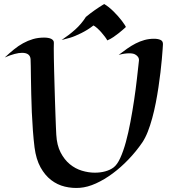

<svg xmlns="http://www.w3.org/2000/svg" viewBox="-20 -924 893 966"><path d="M799.8 -700.2Q799.3 -693.8 798.1 -674.1Q796.9 -654.3 794.2 -625.5Q791.5 -596.7 787.4 -560.5Q783.2 -524.4 777.3 -485.4Q771.5 -446.3 763.7 -406.2Q755.9 -366.2 745.8 -329.3Q735.8 -292.5 723.4 -261Q710.9 -229.5 695.8 -207Q665 -162.1 626.7 -122.1Q588.4 -82 546.9 -51.3Q505.4 -20.5 462.9 -1.2Q420.4 18.1 381.8 21Q343.8 23.9 306.2 14.9Q268.6 5.9 237.3 -18.1Q206.1 -42 183.8 -82.3Q161.6 -122.6 153.8 -182.1Q148.9 -221.7 145.5 -267.3Q142.1 -313 140.1 -359.4Q138.2 -405.8 137.2 -450Q136.2 -494.1 135.7 -530.5Q135.3 -566.9 134.8 -592.5Q134.3 -618.2 133.8 -627Q130.9 -658.2 90.8 -658.2Q75.2 -658.2 53.5 -652.6Q31.7 -647 3.9 -634.8Q27.3 -656.7 49.8 -675Q72.3 -693.4 96.2 -706.5Q120.1 -719.7 146 -727.3Q171.9 -734.9 202.1 -734.9Q212.4 -734.9 221.4 -733.4Q230.5 -731.9 237.1 -728.8Q243.7 -725.6 247.6 -720.5Q251.5 -715.3 251 -708Q250.5 -700.7 250.5 -680.4Q250.5 -660.2 251 -631.1Q251.5 -602.1 252.4 -566.7Q253.4 -531.2 254.4 -493.7Q255.4 -456.1 256.6 -418.5Q257.8 -380.9 259 -347.7Q260.3 -314.5 261.2 -288.1Q262.2 -261.7 263.2 -246.1Q266.1 -193.4 284.9 -157Q303.7 -120.6 331.3 -97.9Q358.9 -75.2 392.1 -65.2Q425.3 -55.2 457 -55.2Q485.8 -55.2 510 -62Q534.2 -68.8 550.8 -81.1Q569.3 -94.7 585 -128.9Q600.6 -163.1 613.3 -209.5Q626 -255.9 636.2 -310.5Q646.5 -365.2 654.8 -420.7Q663.1 -476.1 668.9 -527.8Q674.8 -579.6 679.2 -620.1Q679.7 -629.9 674.3 -637.7Q669.9 -644.5 659.9 -650.1Q649.9 -655.8 629.9 -655.8Q619.6 -655.8 606.7 -654.1Q593.8 -652.3 577.1 -647.9Q598.6 -664.6 619.9 -679.4Q641.1 -694.3 662.6 -705.3Q684.1 -716.3 707 -722.7Q730 -729 754.9 -729Q775.4 -729 788.1 -722.9Q800.8 -716.8 799.8 -700.2ZM613.3 -788.1Q608.4 -783.7 599.4 -775.6Q590.3 -767.6 578.1 -757.8Q565.9 -748 551.3 -738Q536.6 -728 520 -720.7Q516.1 -728 507.6 -739.5Q499 -751 488.8 -762.5Q478.5 -773.9 468 -783.2Q457.5 -792.5 450.2 -795.9Q436 -784.7 420.2 -774.9Q404.3 -765.1 388.7 -757.3Q373 -749.5 358.4 -743.4Q343.8 -737.3 332 -733.9L290 -722.7Q326.7 -747.1 357.9 -774.9Q389.2 -802.7 412.1 -838.9Q434.1 -856.9 455.6 -872.1Q477.1 -887.2 503.9 -903.8Q514.6 -897.9 526.9 -888.2Q539.1 -878.4 550.8 -866.9Q562.5 -855.5 573.5 -843Q584.5 -830.6 592.8 -819.6Q601.1 -808.6 606.7 -800Q612.3 -791.5 613.3 -788.1Z"/></svg>

Font: Eagle Lake
Style: Regular
Weight: 400
Designer: Astigmatic (AOETI)
Foundry: Astigmatic (AOETI)
Version: Version 1.000